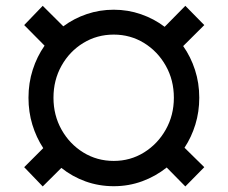

<svg xmlns="http://www.w3.org/2000/svg" viewBox="-20 -636 791 666"><path d="M622.9 10.7 558.2 -55Q520.2 -24.5 473.4 -7.3Q426.5 9.9 374.6 9.9Q323.2 9.9 276.8 -6.7Q230.5 -23.4 192.8 -53.6L128.2 10.7L63.9 -56.1L130 -122.2Q105.8 -159.1 92.3 -203.3Q78.8 -247.5 78.8 -296.9Q78.8 -348.4 93.6 -394.2Q108.3 -440 134.6 -477.6L63.9 -549L128.2 -615.8L199.6 -544.7Q236.5 -572.1 281.1 -587.2Q325.6 -602.3 374.6 -602.3Q424 -602.3 469.1 -586.6Q514.2 -571 551.1 -543L622.9 -615.8L688.6 -549L615.4 -476.2Q641.7 -438.9 656.4 -393.5Q671.2 -348 671.2 -296.9Q671.2 -248.2 657.7 -204.2Q644.2 -160.2 620 -123.6L688.6 -56.1ZM374.6 -77.8Q432.2 -77.8 479.6 -107.2Q527 -136.7 555 -186.4Q583.1 -236.2 583.1 -296.9Q583.1 -358.3 555 -408Q527 -457.7 479.6 -486.9Q432.2 -516 374.6 -516Q316.4 -516 268.8 -486.9Q221.2 -457.7 193.4 -408Q165.5 -358.3 165.5 -296.9Q165.5 -236.2 193.4 -186.4Q221.2 -136.7 268.8 -107.2Q316.4 -77.8 374.6 -77.8Z"/></svg>

Font: Linik Sans SemiBold
Style: Regular
Weight: 600
Designer: Rasmus Andersson (font), Cristiano Sobral (main changes)
Foundry: rsms
Version: Version 3.018;June 1, 2022;FontCreator 14.0.0.2814 64-bit; t